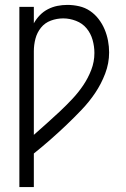

<svg xmlns="http://www.w3.org/2000/svg" viewBox="-20 -763 515 783"><path d="M59 0V-735H118V-668Q128 -686 142.5 -701Q157 -716 175.5 -725.5Q194 -735 214 -739Q234 -743 255 -743Q279 -743 303 -737.5Q327 -732 347 -718.5Q367 -705 382 -685.5Q397 -666 406.5 -643.5Q416 -621 420.5 -597Q425 -573 425 -549Q425 -505 409 -463Q393 -421 368.5 -384.5Q344 -348 313.5 -316Q283 -284 251 -253.5Q219 -223 186 -194Q153 -165 118 -137V0ZM118 -213Q145 -237 171.5 -260.5Q198 -284 224 -308.5Q250 -333 274.5 -359Q299 -385 319 -414.5Q339 -444 352 -477.5Q365 -511 365 -547Q365 -574 357.5 -600.5Q350 -627 333 -647.5Q316 -668 290 -678Q264 -688 238 -688Q212 -688 187.5 -679Q163 -670 147 -650Q131 -630 124.5 -605Q118 -580 118 -554Z"/></svg>

Font: Iosevka QP Light
Style: Regular
Weight: 300
Designer: Belleve Invis
Foundry: Belleve Invis
Version: Version 20.0.0; ttfautohint (v1.8.4)